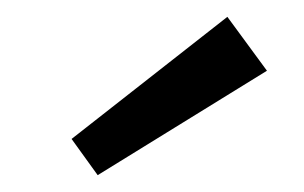

<svg xmlns="http://www.w3.org/2000/svg" viewBox="-20 -827 361 228"><path d="M297 -743 96 -619 65 -662 250 -807Z"/></svg>

Font: Bitter Pro
Style: Regular
Weight: 400
Designer: Sol Matas, and Bitter project Authors
Foundry: Sol Matas
Version: Version 1.010